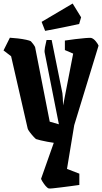

<svg xmlns="http://www.w3.org/2000/svg" viewBox="-47 -834 579 1089"><path d="M158 -45Q155 -46 143.5 -58.5Q132 -71 121.5 -85Q111 -99 110 -105L16 -515L-27 -548L9 -620Q29 -619 54.5 -616Q80 -613 101 -608.5Q122 -604 128 -600Q134 -594 141 -584.5Q148 -575 152 -567L235 -144L287 -129L207 -533Q204 -544 208 -565.5Q212 -587 217 -607H246L307 -305Q308 -301 309 -281.5Q310 -262 311 -236L368 -530L321 -550V-604Q348 -608 379.5 -612Q411 -616 436.5 -618Q462 -620 470 -619Q484 -615 496.5 -599.5Q509 -584 512 -575L374 -124L333 124L403 151V215Q383 218 356 221.5Q329 225 301.5 228.5Q274 232 254 234Q234 236 230 235Q221 232 211.5 220.5Q202 209 194.5 197Q187 185 186 180L258 -24Q242 -26 221.5 -30Q201 -34 183.5 -38Q166 -42 158 -45ZM209 -659 189 -710 365 -814 413 -736 402 -698Q376 -692 341.5 -685Q307 -678 272.5 -671Q238 -664 209 -659Z"/></svg>

Font: Grenze Gotisch
Style: Bold
Weight: 700
Designer: Renata Polastri
Foundry: Omnibus-Type
Version: Version 1.001